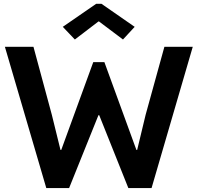

<svg xmlns="http://www.w3.org/2000/svg" viewBox="-20 -958 1006 978"><path d="M4.9 -719.7H150.4L244.1 -373L288.1 -194.3H292L455.1 -641.6H511.7L674.8 -194.3H678.7L721.7 -373L817.4 -719.7H961.9L752 0H633.8L485.4 -371.1H481.4L332 0H215.8ZM299.8 -821.3 469.7 -938.5H497.1L666 -821.3L606.4 -756.8L484.4 -848.6H481.4L361.3 -756.8Z"/></svg>

Font: Reddit Sans Strawberry
Style: Bold
Weight: 700
Designer: Stephen Hutchings
Foundry: Reddit
Version: Version 1.013